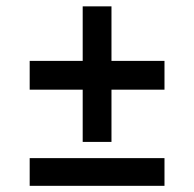

<svg xmlns="http://www.w3.org/2000/svg" viewBox="-20 -687 626 619"><path d="M510.3 -397.9H339.4V-229.5H246.6V-397.9H75.7V-490.7H246.6V-666.5H339.4V-490.7H510.3ZM510.3 -87.9H75.7V-177.2H510.3Z"/></svg>

Font: Kanchenjunga
Style: Bold
Weight: 700
Designer: Becca Hirsbrunner Spalinger
Foundry: SIL International
Version: Version 2.001